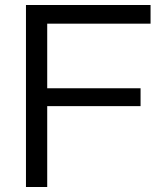

<svg xmlns="http://www.w3.org/2000/svg" viewBox="-20 -749 652 769"><path d="M84 0V-729H583V-654.1H152.1L169.1 -671.1V0ZM141.1 -323.9V-395.4H543V-323.9Z"/></svg>

Font: Mona Sans ExtraLight
Style: Regular
Weight: 200
Designer: Deni Anggara
Foundry: GitHub
Version: Version 2.000